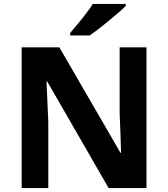

<svg xmlns="http://www.w3.org/2000/svg" viewBox="-20 -954 853 974"><path d="M723 0H531L220 -540H216Q218 -489 220.5 -438Q223 -387 225 -336V0H90V-714H281L591 -179H594Q593 -229 591 -278Q589 -327 587 -376V-714H723ZM618 -924Q604 -910 581 -890Q558 -870 531.5 -848Q505 -826 479.5 -806.5Q454 -787 435 -774H336V-787Q352 -806 373.5 -831.5Q395 -857 416 -884.5Q437 -912 451 -934H618Z"/></svg>

Font: Noto Sans Hanifi Rohingya
Style: Bold
Weight: 700
Designer: Monotype Design Team and DaltonMaag
Foundry: Google LLC
Version: Version 2.102; ttfautohint (v1.8.4.7-5d5b)